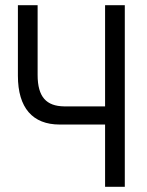

<svg xmlns="http://www.w3.org/2000/svg" viewBox="-20 -720 566 740"><path d="M49 -428C49 -304 106 -240 210 -240H385V0H461V-700H385V-310H227C159 -311 125 -346 125 -431V-700H49Z"/></svg>

Font: Mint Spirit
Style: Regular
Weight: 400
Designer: HARENDAL Hirwen
Foundry: Arkandis Digital Foundry.
Version: Version 1.004;FFEdit